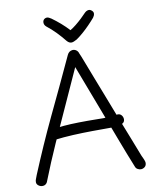

<svg xmlns="http://www.w3.org/2000/svg" viewBox="-107 -1099 978 1198"><g transform="rotate(-10 382.0 -499.5)"><path d="M98 -12Q94 1 84.5 8Q75 15 61 14Q48 13 37 3.5Q26 -6 28 -21Q28 -27 31 -34.5Q34 -42 41 -61Q77 -148 114.5 -233Q152 -318 192.5 -403.5Q233 -489 275.5 -578.5Q318 -668 362 -764Q367 -775 375.5 -781.5Q384 -788 397 -789Q410 -789 420 -781.5Q430 -774 434 -760Q440 -748 456.5 -704.5Q473 -661 497.5 -598Q522 -535 550.5 -461.5Q579 -388 607.5 -314Q636 -240 662 -175.5Q688 -111 705 -65Q710 -55 716.5 -40Q723 -25 723 -17Q723 0 712 9Q701 18 687 18Q678 18 667.5 12.5Q657 7 653 -4Q617 -93 581 -188.5Q545 -284 510 -376Q475 -468 445 -547Q415 -626 394 -681Q345 -571 293.5 -459.5Q242 -348 192 -236Q142 -124 98 -12ZM154 -290Q154 -300 161 -306.5Q168 -313 178 -317.5Q188 -322 199 -324Q221 -329 261.5 -332.5Q302 -336 356.5 -337Q411 -338 472 -337Q491 -336 510 -336.5Q529 -337 545 -338Q561 -339 574.5 -340.5Q588 -342 599 -344Q617 -346 627 -334.5Q637 -323 637 -308Q637 -295 628.5 -287Q620 -279 606.5 -275.5Q593 -272 578 -271Q563 -270 550 -270Q492 -270 430.5 -269.5Q369 -269 308 -266Q247 -263 191 -256Q180 -255 167 -265.5Q154 -276 154 -290ZM512 -1004Q523 -1015 535.5 -1017Q548 -1019 559 -1008Q568 -1000 567 -988.5Q566 -977 557 -965Q540 -945 518 -922.5Q496 -900 474 -881Q452 -862 433 -849Q423 -844 414.5 -840Q406 -836 398 -836Q390 -836 383 -840Q376 -844 369 -852Q346 -881 318.5 -909.5Q291 -938 259 -963Q248 -973 247 -986Q246 -999 254 -1008Q263 -1016 273.5 -1016Q284 -1016 300 -1005Q328 -985 354.5 -962Q381 -939 405 -913Q422 -923 442 -939Q462 -955 480.5 -972.5Q499 -990 512 -1004Z"/></g></svg>

Font: Playpen Sans Light
Style: Regular
Weight: 300
Designer: Laura Meseguer, Veronika Burian, José Scaglione
Foundry: TypeTogether
Version: Version 1.001